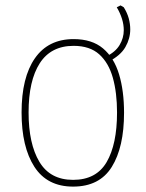

<svg xmlns="http://www.w3.org/2000/svg" viewBox="-20 -682 540 712"><path d="M251 10Q155 10 107.5 -63.5Q60 -137 60 -265Q60 -395 109.5 -466Q159 -537 253 -537Q321 -537 362 -502.5Q403 -468 421.5 -406.5Q440 -345 440 -264Q440 -136 394.5 -63Q349 10 251 10ZM251 -15Q337 -15 375.5 -81Q414 -147 414 -265Q414 -338 398.5 -393.5Q383 -449 348 -480.5Q313 -512 253 -512Q169 -512 127.5 -447.5Q86 -383 86 -265Q86 -149 126 -82Q166 -15 251 -15ZM373 -472Q408 -489 423.5 -515Q439 -541 439 -570Q439 -611 413 -655L427 -662L439 -655Q452 -634 457.5 -613.5Q463 -593 463 -573Q463 -539 445 -507.5Q427 -476 382 -453Z"/></svg>

Font: Noto Sans Mono ExtraCondensed Thin
Style: Regular
Weight: 100
Width: 2
Designer: Monotype Design Team
Foundry: Monotype Imaging Inc.
Version: Version 2.014; ttfautohint (v1.8.4.7-5d5b)